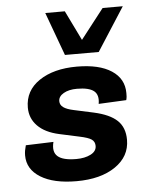

<svg xmlns="http://www.w3.org/2000/svg" viewBox="-48 -659 540 710"><g transform="rotate(-5 221.5 -304.0)"><path d="M208 11Q123 11 74.7 -18.9Q26.3 -48.8 26.3 -100.3Q26.3 -109.8 27.7 -118Q29.1 -126.2 32.3 -137.7L135.1 -141.2Q125.7 -104.8 145.1 -87.8Q164.5 -70.7 214 -70.7Q245.7 -70.7 267.4 -81.8Q289.2 -92.9 289.2 -112.8Q289.2 -128.7 277.3 -137Q265.5 -145.4 232.2 -152.3L159.4 -168.1Q106.6 -179.6 79.2 -207.8Q51.8 -235.9 51.8 -275.7Q51.8 -338.5 105.5 -374.8Q159.2 -411 245.1 -411Q328.1 -411 373.8 -381Q419.5 -351 419.5 -297.7Q419.5 -290.7 419.2 -284.9Q418.8 -279 416.8 -271.6L314 -266.6Q319.9 -299.7 301.5 -314.5Q283 -329.3 238.6 -329.3Q208.5 -329.3 189.1 -318.1Q169.7 -306.9 169.7 -289.3Q169.7 -275.3 181.9 -266.4Q194.1 -257.4 220.5 -251.9L293.3 -236.1Q352 -223.1 379.4 -197.1Q406.8 -171.1 406.8 -125.4Q406.8 -63.6 352.2 -26.3Q297.7 11 208 11ZM205.5 -457.8 146.5 -618.6H219.1L273.1 -507.8L359.4 -618.6H434.3L330.9 -457.8Z"/></g></svg>

Font: Rokkitt SemiBold
Style: Italic
Weight: 600
Italic angle: -9°
Designer: Vernon Adams
Foundry: Vernon Adams
Version: Version 3.103